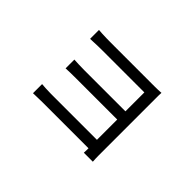

<svg xmlns="http://www.w3.org/2000/svg" viewBox="-96 -842 1191 1191"><g transform="rotate(45 500.0 -246.5)"><path d="M223 -549Q232 -548 251.5 -547Q271 -546 291.5 -545.5Q312 -545 325 -545Q342 -545 378.5 -545Q415 -545 462 -545Q509 -545 557 -545Q605 -545 646 -545Q687 -545 712 -545Q729 -545 746 -545.5Q763 -546 773 -547Q772 -539 772 -524.5Q772 -510 772 -496Q772 -487 772 -453Q772 -419 772 -370Q772 -321 772 -265.5Q772 -210 772 -156.5Q772 -103 772 -61Q772 -19 772 2Q772 14 772.5 29.5Q773 45 774 56H695Q696 47 696 31Q696 15 696 0Q696 -26 696 -69Q696 -112 696 -163Q696 -214 696 -265.5Q696 -317 696 -361.5Q696 -406 696 -436Q696 -466 696 -474Q687 -474 660.5 -474Q634 -474 597 -474Q560 -474 518.5 -474Q477 -474 438 -474Q399 -474 369 -474Q339 -474 325 -474Q312 -474 291.5 -473.5Q271 -473 251.5 -472Q232 -471 223 -471ZM245 -311Q260 -310 284.5 -309Q309 -308 334 -308Q347 -308 379 -308Q411 -308 454 -308Q497 -308 543 -308Q589 -308 630 -308Q671 -308 699 -308Q727 -308 735 -308V-236Q727 -236 699 -236Q671 -236 630 -236Q589 -236 543 -236Q497 -236 454 -236Q411 -236 379 -236Q347 -236 335 -236Q309 -236 284.5 -235.5Q260 -235 245 -234ZM211 -62Q223 -61 245 -59.5Q267 -58 293 -58Q307 -58 342 -58Q377 -58 423 -58Q469 -58 519 -58Q569 -58 614 -58Q659 -58 691.5 -58Q724 -58 735 -58V16Q723 16 690 16Q657 16 611.5 16Q566 16 517 16Q468 16 422 16Q376 16 342 16Q308 16 294 16Q270 16 246.5 17Q223 18 211 18Z"/></g></svg>

Font: Noto Sans HK
Style: Regular
Weight: 400
Designer: Ryoko NISHIZUKA 西塚涼子 (kana, bopomofo & ideographs); Paul D. Hunt (Latin, Greek & Cyrillic); Sandoll Communications 산돌커뮤니
Foundry: Adobe
Version: Version 2.004-H2;hotconv 1.0.118;makeotfexe 2.5.65603